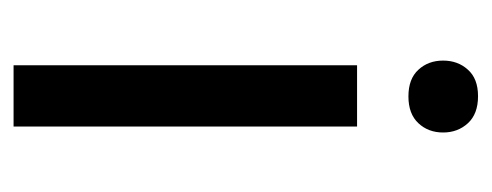

<svg xmlns="http://www.w3.org/2000/svg" viewBox="-241 -484 725 283"><g transform="rotate(90 121.5 -342.5)"><path d="M82.5 -669.4Q95.7 -684.6 121.8 -684.6Q147.9 -684.6 161.6 -669.7Q175.3 -654.8 175.3 -633.1Q175.3 -611.3 161.6 -596.7Q147.9 -582 122.1 -582Q96.2 -582 82.8 -596.7Q69.3 -611.3 69.3 -633.1Q69.3 -654.8 82.5 -669.4ZM166.5 0H164.1H78.6H76.2V-2V-503.9V-506.3H78.6H164.1H166.5V-503.9V-2Z"/></g></svg>

Font: MAUL
Style: Regular
Weight: 400
Designer: MAUL
Version: Version 1.0; 2020; ttfautohint (v1.8.3)